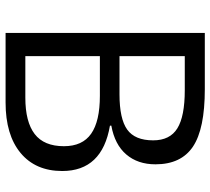

<svg xmlns="http://www.w3.org/2000/svg" viewBox="-53 -701 754 688"><g transform="rotate(90 324.0 -357.0)"><path d="M98.1 -713.9H299.8Q441.9 -713.9 505.4 -671.4Q568.8 -628.9 568.8 -537.1Q568.8 -473.6 533.4 -432.4Q498 -391.1 430.2 -378.9V-374Q592.8 -346.2 592.8 -203.1Q592.8 -107.4 528.1 -53.7Q463.4 0 347.2 0H98.1ZM181.2 -408.2H317.9Q405.8 -408.2 444.3 -435.8Q482.9 -463.4 482.9 -528.8Q482.9 -588.9 439.9 -615.5Q397 -642.1 303.2 -642.1H181.2ZM181.2 -337.9V-70.8H330.1Q416.5 -70.8 460.2 -104.2Q503.9 -137.7 503.9 -209Q503.9 -275.4 459.2 -306.6Q414.6 -337.9 323.2 -337.9Z"/></g></svg>

Font: f0_4961  
Style: Regular
Weight: 400
Foundry: Ascender Corporation
Version: Version 1.10